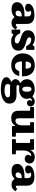

<svg xmlns="http://www.w3.org/2000/svg" viewBox="1826 -2406 843 4535"><g transform="rotate(90 2247.5 -138.5)"><path d="M32 -123Q32 -177.5 67.2 -216Q102.5 -254.5 166.5 -275Q230.5 -295.5 316.5 -295.5H354.5Q363 -295.5 365.2 -297.5Q367.5 -299.5 367.5 -308.5V-367Q367.5 -409 346.2 -431.8Q325 -454.5 284 -454.5Q265 -454.5 250.8 -449.5Q236.5 -444.5 236.5 -437Q236.5 -430.5 241.5 -426Q246.5 -421.5 251.5 -412.5Q256.5 -403.5 256.5 -382Q256.5 -348.5 229 -329Q201.5 -309.5 165 -309.5Q125 -309.5 97 -328.2Q69 -347 69 -385.5Q69 -425.5 100.5 -458.2Q132 -491 192 -510.5Q252 -530 337 -530Q442 -530 493.8 -484.5Q545.5 -439 545.5 -353.5V-118.5Q545.5 -103.5 553.2 -96.5Q561 -89.5 571.5 -89.5Q582 -89.5 592.5 -95Q603 -100.5 612.5 -117.5Q617.5 -126.5 624 -121L670.5 -92.5Q677.5 -88.5 673.5 -80.5Q656 -47 619.5 -18.5Q583 10 525.5 10H525Q471 10 443.2 -5.8Q415.5 -21.5 398.5 -45Q389 -57 383.5 -57.8Q378 -58.5 370 -50Q348.5 -27.5 309 -8.8Q269.5 10 201.5 10Q121 10 76.5 -23.8Q32 -57.5 32 -123ZM232.5 -141.5Q232.5 -113.5 248.2 -99.2Q264 -85 290.5 -85Q327.5 -85 347.5 -110.8Q367.5 -136.5 367.5 -191V-220Q367.5 -230 357.5 -230H340.5Q292 -230 262.2 -203.8Q232.5 -177.5 232.5 -141.5Z M1061 -351Q1038.5 -405 998.8 -430.2Q959 -455.5 919 -455.5Q890 -455.5 875.8 -442.5Q861.5 -429.5 861.5 -411Q861.5 -385 884.2 -369.5Q907 -354 943 -342.8Q979 -331.5 1019.2 -319Q1059.5 -306.5 1095.2 -287.2Q1131 -268 1153.8 -236.5Q1176.5 -205 1176.5 -155.5Q1176.5 -92.5 1147.5 -54Q1118.5 -15.5 1068.8 2Q1019 19.5 955.5 19.5Q905 19.5 867.2 5Q829.5 -9.5 804 -29Q793.5 -37.5 786.5 -25.5L772 -1.5Q768.5 4.5 765.2 7.2Q762 10 751 10H691.5Q683.5 10 681 6.8Q678.5 3.5 678.5 -5.5V-178.5Q678.5 -187.5 680.5 -191.2Q682.5 -195 691 -195H754.5Q766.5 -195 769 -192.5Q771.5 -190 774.5 -181Q793.5 -124.5 837.8 -95Q882 -65.5 933.5 -65.5Q969.5 -65.5 987.5 -80.2Q1005.5 -95 1005.5 -119.5Q1005.5 -146.5 983.2 -162.5Q961 -178.5 925.8 -190Q890.5 -201.5 850.8 -214Q811 -226.5 775.8 -245.5Q740.5 -264.5 718 -296Q695.5 -327.5 695.5 -377.5Q695.5 -453.5 748 -496.5Q800.5 -539.5 883.5 -539.5Q935.5 -539.5 973.8 -524Q1012 -508.5 1035 -490.5Q1042 -484.5 1045.8 -484.2Q1049.5 -484 1054 -494L1066.5 -518.5Q1070 -525.5 1073.5 -527.8Q1077 -530 1088 -530H1146Q1158.5 -530 1158.5 -516.5V-350Q1158.5 -342 1156.5 -338.8Q1154.5 -335.5 1146 -335.5H1081.5Q1069.5 -335.5 1066.8 -339.2Q1064 -343 1061 -351Z M1241 -250Q1241 -330 1272.2 -395.2Q1303.5 -460.5 1366.5 -499Q1429.5 -537.5 1525 -537.5Q1590.5 -537.5 1636 -518.8Q1681.5 -500 1710.5 -469.2Q1739.5 -438.5 1755.5 -401Q1771.5 -363.5 1777.5 -325Q1783.5 -286.5 1783.5 -253Q1783.5 -242 1780.5 -238.8Q1777.5 -235.5 1766 -235.5H1443.5Q1434 -235.5 1432.2 -232.5Q1430.5 -229.5 1431 -220.5Q1433 -179.5 1443.5 -145.8Q1454 -112 1477.2 -91.5Q1500.5 -71 1541 -71Q1584 -71 1611.8 -94.2Q1639.5 -117.5 1658 -161Q1660 -166.5 1663 -169.8Q1666 -173 1674.5 -173H1760Q1769.5 -173 1772 -170.5Q1774.5 -168 1773 -160.5Q1751 -70.5 1683.8 -26.5Q1616.5 17.5 1521.5 17.5Q1427.5 17.5 1365.2 -20.2Q1303 -58 1272 -119Q1241 -180 1241 -250ZM1446.5 -322.5H1589.5Q1600 -322.5 1601.8 -324Q1603.5 -325.5 1603 -334.5Q1602 -363.5 1593.5 -390.8Q1585 -418 1568 -435.5Q1551 -453 1524 -453Q1479 -453 1458 -419.2Q1437 -385.5 1433 -339Q1432 -329 1433.2 -325.8Q1434.5 -322.5 1446.5 -322.5Z M1850.5 -352.5Q1850.5 -411 1882.8 -452.2Q1915 -493.5 1968.5 -515.5Q2022 -537.5 2086 -537.5Q2183 -537.5 2246 -490.5Q2254.5 -484.5 2257 -484Q2259.5 -483.5 2267 -491Q2292 -515 2322.5 -526.2Q2353 -537.5 2381.5 -537.5Q2429 -537.5 2460.8 -508.8Q2492.5 -480 2492.5 -435.5Q2492.5 -396 2468.2 -375.2Q2444 -354.5 2410.5 -354.5Q2375.5 -354.5 2359.8 -375Q2344 -395.5 2344 -417Q2344 -434 2349.5 -442Q2355 -450 2360.5 -454.8Q2366 -459.5 2366 -465Q2366 -472.5 2356 -472.5Q2342.5 -472.5 2328.2 -464Q2314 -455.5 2305 -443.5Q2296 -432 2301 -419.5Q2314.5 -388 2314.5 -352.5Q2314.5 -293.5 2284.2 -252.2Q2254 -211 2202.2 -189.2Q2150.5 -167.5 2086 -167.5Q2071.5 -167.5 2058 -168.8Q2044.5 -170 2031 -172.5Q2023.5 -173.5 2019.2 -172.2Q2015 -171 2010 -167.5Q2000 -161 1994 -153Q1988 -145 1988 -136Q1988 -121 2001 -113.2Q2014 -105.5 2044.5 -105.5Q2054 -105.5 2076.5 -105.8Q2099 -106 2127.2 -106.2Q2155.5 -106.5 2182.8 -106.5Q2210 -106.5 2228.5 -106.5Q2316.5 -106.5 2371.5 -67Q2426.5 -27.5 2426.5 63.5Q2426.5 113.5 2399.5 151Q2372.5 188.5 2325.5 213.5Q2278.5 238.5 2218.8 251Q2159 263.5 2093.5 263.5Q2007.5 263.5 1942.2 249Q1877 234.5 1840.2 206Q1803.5 177.5 1803.5 135Q1803.5 95 1833 66.8Q1862.5 38.5 1904 21.5Q1914.5 17 1914 14.2Q1913.5 11.5 1904.5 6Q1880 -9.5 1865 -31.5Q1850 -53.5 1850 -84Q1850 -121 1872 -146.8Q1894 -172.5 1931.5 -190Q1942.5 -195 1942.2 -198.2Q1942 -201.5 1933 -207Q1895 -230.5 1872.8 -267.2Q1850.5 -304 1850.5 -352.5ZM2026 -352.5Q2026 -308 2038.8 -276Q2051.5 -244 2086 -244Q2120.5 -244 2133.2 -276Q2146 -308 2146 -352.5Q2146 -397 2133.2 -428.8Q2120.5 -460.5 2086 -460.5Q2051.5 -460.5 2038.8 -428.8Q2026 -397 2026 -352.5ZM2280.5 102.5Q2280.5 73 2260 59.2Q2239.5 45.5 2191 45.5H2051Q2040 45.5 2029.2 45.2Q2018.5 45 2007.5 43.5Q2000 42.5 1995 42.5Q1990 42.5 1985.5 47Q1973 60 1968.8 74.8Q1964.5 89.5 1964.5 102Q1964.5 142 2005.5 159.2Q2046.5 176.5 2109.5 176.5Q2151.5 176.5 2190.8 168.5Q2230 160.5 2255.2 144Q2280.5 127.5 2280.5 102.5Z M2596 -151V-409Q2596 -420.5 2592.2 -424.5Q2588.5 -428.5 2577.5 -428.5H2526Q2514.5 -428.5 2510.2 -431.5Q2506 -434.5 2506 -446V-499.5Q2506 -512 2509 -516Q2512 -520 2524 -520H2754Q2766 -520 2769.8 -517Q2773.5 -514 2773.5 -501.5V-165.5Q2773.5 -121 2787.8 -101Q2802 -81 2832 -81Q2859 -81 2884 -98.5Q2909 -116 2925 -150.8Q2941 -185.5 2941 -237V-408.5Q2941 -420 2937.8 -424.2Q2934.5 -428.5 2923.5 -428.5H2883Q2873 -428.5 2869.2 -430.8Q2865.5 -433 2865.5 -442.5V-501.5Q2865.5 -512.5 2868 -516.2Q2870.5 -520 2881 -520H3103Q3113.5 -520 3116 -516.5Q3118.5 -513 3118.5 -502V-111Q3118.5 -97 3122.8 -94.2Q3127 -91.5 3141 -91.5H3194.5Q3208.5 -91.5 3208.5 -77.5V-18Q3208.5 -7.5 3206.2 -3.8Q3204 0 3193.5 0H2975Q2962 0 2958.8 -4Q2955.5 -8 2955.5 -21.5V-61Q2955.5 -70.5 2950.5 -72.2Q2945.5 -74 2938.5 -63Q2915 -26.5 2876 -4.5Q2837 17.5 2772.5 17.5Q2682.5 17.5 2639.2 -26.8Q2596 -71 2596 -151Z M3356 -407.5Q3356 -420 3353.5 -424.2Q3351 -428.5 3338.5 -428.5H3283Q3272 -428.5 3269 -431.2Q3266 -434 3266 -445V-500.5Q3266 -512.5 3269.5 -516.2Q3273 -520 3284 -520H3502.5Q3512 -520 3515.5 -517.2Q3519 -514.5 3519 -504V-460.5Q3519 -445 3521.2 -441.5Q3523.5 -438 3529 -448Q3551.5 -486 3590.5 -511.8Q3629.5 -537.5 3692 -537.5Q3755 -537.5 3797.8 -505.8Q3840.5 -474 3840.5 -414Q3840.5 -389.5 3828.8 -363.2Q3817 -337 3793.5 -319.2Q3770 -301.5 3734.5 -301.5Q3692.5 -301.5 3664.5 -322.8Q3636.5 -344 3636.5 -378Q3636.5 -400 3643.8 -412.2Q3651 -424.5 3658 -431.2Q3665 -438 3665 -444Q3665 -455.5 3646 -455.5Q3619 -455.5 3593.2 -430.2Q3567.5 -405 3550.5 -362.5Q3533.5 -320 3533.5 -268.5V-110Q3533.5 -98 3537 -94.8Q3540.5 -91.5 3552.5 -91.5H3610Q3619.5 -91.5 3621.5 -88Q3623.5 -84.5 3623.5 -75V-19Q3623.5 -8 3621.5 -4Q3619.5 0 3608.5 0H3285.5Q3275 0 3270.5 -3.5Q3266 -7 3266 -18.5V-77Q3266 -87 3269.8 -89.2Q3273.5 -91.5 3283.5 -91.5H3333Q3345.5 -91.5 3350.8 -94.5Q3356 -97.5 3356 -109.5Z M3852 -123Q3852 -177.5 3887.2 -216Q3922.5 -254.5 3986.5 -275Q4050.5 -295.5 4136.5 -295.5H4174.5Q4183 -295.5 4185.2 -297.5Q4187.5 -299.5 4187.5 -308.5V-367Q4187.5 -409 4166.2 -431.8Q4145 -454.5 4104 -454.5Q4085 -454.5 4070.8 -449.5Q4056.5 -444.5 4056.5 -437Q4056.5 -430.5 4061.5 -426Q4066.5 -421.5 4071.5 -412.5Q4076.5 -403.5 4076.5 -382Q4076.5 -348.5 4049 -329Q4021.5 -309.5 3985 -309.5Q3945 -309.5 3917 -328.2Q3889 -347 3889 -385.5Q3889 -425.5 3920.5 -458.2Q3952 -491 4012 -510.5Q4072 -530 4157 -530Q4262 -530 4313.8 -484.5Q4365.5 -439 4365.5 -353.5V-118.5Q4365.5 -103.5 4373.2 -96.5Q4381 -89.5 4391.5 -89.5Q4402 -89.5 4412.5 -95Q4423 -100.5 4432.5 -117.5Q4437.5 -126.5 4444 -121L4490.5 -92.5Q4497.5 -88.5 4493.5 -80.5Q4476 -47 4439.5 -18.5Q4403 10 4345.5 10H4345Q4291 10 4263.2 -5.8Q4235.5 -21.5 4218.5 -45Q4209 -57 4203.5 -57.8Q4198 -58.5 4190 -50Q4168.5 -27.5 4129 -8.8Q4089.5 10 4021.5 10Q3941 10 3896.5 -23.8Q3852 -57.5 3852 -123ZM4052.5 -141.5Q4052.5 -113.5 4068.2 -99.2Q4084 -85 4110.5 -85Q4147.5 -85 4167.5 -110.8Q4187.5 -136.5 4187.5 -191V-220Q4187.5 -230 4177.5 -230H4160.5Q4112 -230 4082.2 -203.8Q4052.5 -177.5 4052.5 -141.5Z"/></g></svg>

Font: Besley* Heavy
Style: Regular
Weight: 800
Designer: Owen Earl
Foundry: indestructible type*
Version: Version 3.000; ttfautohint (v1.8.3)